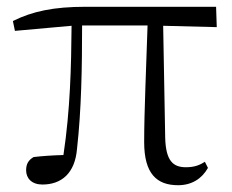

<svg xmlns="http://www.w3.org/2000/svg" viewBox="-20 -532 684 566"><path d="M505 14C545 14 575 -5 593 -37L584 -55C568 -45 553 -39 528 -39C490 -39 469 -58 467 -125L461 -456L619 -452L617 -512H232C139 -512 76 -499 18 -470L24 -441L191 -456C190 -335 187 -208 167 -75C132 -74 104 -72 79 -69C64 -60 57 -49 57 -30C57 -6 74 12 105 12C161 12 201 -21 207 -93C220 -208 222 -335 222 -457H415C411 -329 405 -204 405 -113C405 -20 442 14 505 14Z"/></svg>

Font: Noto Serif CJK TC Light
Style: Regular
Weight: 300
Designer: Ryoko NISHIZUKA 西塚涼子 (kana & ideographs); Frank Grießhammer (Latin, Greek & Cyrillic); Wenlong ZHANG 张文龙 (bopomofo); San
Foundry: Adobe
Version: Version 2.001;hotconv 1.1.0;makeotfexe 2.6.0